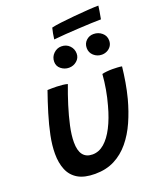

<svg xmlns="http://www.w3.org/2000/svg" viewBox="-161 -971 912 1097"><g transform="rotate(-20 294.5 -423.0)"><path d="M558 -792.5Q534 -792.5 498.2 -791Q462.5 -789.5 421.2 -787.2Q380 -785 340 -782.2Q300 -779.5 268 -776Q270 -793 273.2 -810.5Q276.5 -828 280.5 -843.5Q300 -848.5 338.5 -853.2Q377 -858 422 -862Q467 -866 507.5 -868.8Q548 -871.5 571 -871.5Q570 -863 566.5 -840Q563 -817 558 -792.5ZM459 -496.5Q469 -499.5 486.8 -501.2Q504.5 -503 521.5 -503Q535.5 -503 552.8 -502Q570 -501 579.5 -499Q574.5 -453 566.5 -405.8Q558.5 -358.5 546.5 -312.5Q528 -243 500.8 -181.8Q473.5 -120.5 435 -73.8Q396.5 -27 345 -0.5Q293.5 26 226 26Q161 26 122 2.8Q83 -20.5 65.8 -62.5Q48.5 -104.5 48.5 -160Q48.5 -211 60.5 -269.8Q72.5 -328.5 91.8 -391.8Q111 -455 133 -517.5Q143.5 -518 159.5 -518.2Q175.5 -518.5 189 -518Q207.5 -517.5 225.2 -515.5Q243 -513.5 254 -510Q233.5 -456 215 -397Q196.5 -338 184.5 -283Q172.5 -228 172.5 -185Q172.5 -134 192 -108.8Q211.5 -83.5 250 -83.5Q289 -83.5 321.8 -111.8Q354.5 -140 381.2 -192Q408 -244 427 -315Q439.5 -359.5 447.5 -405Q455.5 -450.5 459 -496.5ZM293 -595Q266.5 -595 245.2 -611.8Q224 -628.5 224 -655.5Q224 -685 244.5 -705Q265 -725 292 -725Q322 -725 341.5 -705Q361 -685 361 -656.5Q361 -630 340.5 -612.5Q320 -595 293 -595ZM495 -601Q467 -601 446.2 -619.5Q425.5 -638 425.5 -666Q425.5 -693.5 444 -711Q462.5 -728.5 488.5 -728.5Q518 -728.5 539.5 -710.2Q561 -692 561 -663Q561 -644 551.5 -630Q542 -616 527 -608.5Q512 -601 495 -601Z"/></g></svg>

Font: Grandstander Thin Medium
Style: Italic
Weight: 500
Italic angle: -15°
Version: Version 1.200